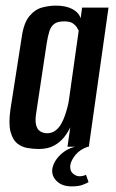

<svg xmlns="http://www.w3.org/2000/svg" viewBox="-20 -522 412 683"><path d="M117 8Q99 8 78 4.5Q57 1 41 -12Q25 -25 17.5 -53.5Q10 -82 17 -132L57 -388Q64 -440 84.5 -464.5Q105 -489 130.5 -495.5Q156 -502 179 -502Q214 -502 237 -490Q260 -478 267 -457L272 -495H366L296 0H220L230 -69Q222 -52 208.5 -34.5Q195 -17 173 -4.5Q151 8 117 8ZM147 -48Q164 -48 176.5 -57Q189 -66 197.5 -81Q206 -96 211.5 -112.5Q217 -129 220.5 -143Q224 -157 225 -165L260 -413Q258 -417 253.5 -424.5Q249 -432 239 -439Q229 -446 208 -446Q185 -446 173 -437Q161 -428 155.5 -410.5Q150 -393 146 -367L108 -115Q105 -93 108 -79.5Q111 -66 117.5 -59.5Q124 -53 132 -50.5Q140 -48 147 -48ZM235 141Q201 141 182 122.5Q163 104 166 79Q171 51 195.5 28Q220 5 252 -1L292 0Q264 10 248.5 29Q233 48 230 66Q228 85 239 95Q250 105 263 105Q271 105 277.5 103Q284 101 286 100L295 126Q288 130 274 135.5Q260 141 235 141Z"/></svg>

Font: Alumni Sans Thin SemiBold
Style: Italic
Weight: 600
Italic angle: -8°
Version: Version 1.016